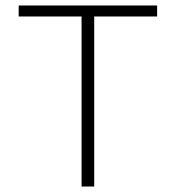

<svg xmlns="http://www.w3.org/2000/svg" viewBox="-20 -679 640 699"><path d="M277 0V-619H48V-659H552V-619H323V0Z"/></svg>

Font: Source Code Pro Light
Style: Regular
Weight: 300
Monospace: yes
Designer: Paul D. Hunt, Teo Tuominen
Foundry: Adobe Systems Incorporated
Version: Version 2.030;PS 1.000;hotconv 16.6.51;makeotf.lib2.5.65220